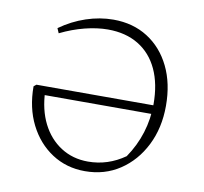

<svg xmlns="http://www.w3.org/2000/svg" viewBox="-75 -738 880 828"><g transform="rotate(10 364.5 -324.5)"><path d="M348 8Q267 8 203.5 -33.5Q140 -75 103.5 -147.5Q67 -220 67 -314L78 -323H616V-285H100L120 -302Q123 -221 153 -161.5Q183 -102 235 -68.5Q287 -35 354 -35Q441 -35 515 -87Q552 -141 571 -202Q590 -263 590 -328Q590 -416 560.5 -479.5Q531 -543 475 -577Q419 -611 341 -611Q294 -611 240.5 -597.5Q187 -584 134 -558L125 -579Q178 -617 238 -637Q298 -657 357 -657Q443 -657 507.5 -616Q572 -575 608 -501.5Q644 -428 644 -330Q644 -233 605.5 -156.5Q567 -80 500.5 -36Q434 8 348 8Z"/></g></svg>

Font: Piazzolla Thin Thin
Style: Regular
Weight: 250
Version: Version 2.005